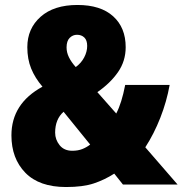

<svg xmlns="http://www.w3.org/2000/svg" viewBox="-20 -743 735 773"><path d="M292 -723Q385 -723 435.5 -677.5Q486 -632 486 -553Q486 -497 455 -452.5Q424 -408 372 -372L448 -286Q470 -328 484 -401H663Q651 -334 625.5 -269Q600 -204 565 -150L695 0H475L440 -44Q401 -19 357.5 -4.5Q314 10 246 10Q138 10 82 -47.5Q26 -105 26 -198Q26 -326 151 -394Q121 -429 105.5 -467Q90 -505 90 -553Q90 -628 143.5 -675.5Q197 -723 292 -723ZM290 -603Q273 -603 260.5 -590.5Q248 -578 248 -552Q248 -532 257.5 -512.5Q267 -493 285 -473Q307 -489 319 -512Q331 -535 331 -558Q331 -581 319.5 -592Q308 -603 290 -603ZM236 -293Q202 -263 202 -209Q202 -181 220 -158.5Q238 -136 271 -136Q294 -136 311.5 -143Q329 -150 343 -161Z"/></svg>

Font: Noto Sans Ethiopic Condensed Black
Style: Regular
Weight: 900
Width: 3
Designer: Monotype Design Team
Foundry: Monotype Imaging Inc.
Version: Version 2.102; ttfautohint (v1.8.4.7-5d5b)